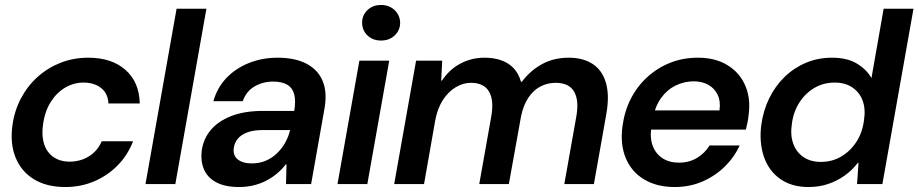

<svg xmlns="http://www.w3.org/2000/svg" viewBox="-20 -740 3693 772"><path d="M243 12Q167 12 116 -19.5Q65 -51 42.5 -107Q20 -163 30 -236Q38 -295 64.5 -345Q91 -395 132 -431.5Q173 -468 224.5 -488Q276 -508 335 -508Q429 -508 484.5 -459Q540 -410 542 -324H416Q414 -365 386 -386.5Q358 -408 316 -408Q277 -408 242.5 -388Q208 -368 184 -330Q160 -292 153 -239Q148 -204 153.5 -176Q159 -148 173.5 -129Q188 -110 210 -100Q232 -90 260 -90Q288 -90 313.5 -99.5Q339 -109 358.5 -127.5Q378 -146 389 -172H515Q494 -117 453.5 -75.5Q413 -34 359 -11Q305 12 243 12Z M565 0 690 -705H810L685 0Z M942 12Q884 12 848.5 -7.5Q813 -27 799.5 -60.5Q786 -94 791 -134Q798 -183 828.5 -218.5Q859 -254 911.5 -274Q964 -294 1036 -294H1163Q1170 -334 1163 -360.5Q1156 -387 1134.5 -399.5Q1113 -412 1079 -412Q1037 -412 1003.5 -392.5Q970 -373 956 -333H838Q853 -387 890 -426Q927 -465 980.5 -486.5Q1034 -508 1096 -508Q1167 -508 1213 -483.5Q1259 -459 1277.5 -414Q1296 -369 1285 -305L1231 0H1130L1132 -79H1129Q1112 -57 1091 -40Q1070 -23 1046.5 -11.5Q1023 0 996.5 6Q970 12 942 12ZM993 -83Q1023 -83 1048 -93.5Q1073 -104 1093 -123Q1113 -142 1126.5 -166Q1140 -190 1146 -216V-217H1035Q999 -217 974 -207.5Q949 -198 936 -182Q923 -166 920 -145Q916 -115 936 -99Q956 -83 993 -83Z M1337 0 1425 -496H1545L1457 0ZM1512 -577Q1479 -577 1457.5 -597.5Q1436 -618 1436 -649Q1436 -679 1457.5 -699.5Q1479 -720 1512 -720Q1545 -720 1566.5 -699.5Q1588 -679 1589 -649Q1589 -619 1567.5 -598Q1546 -577 1512 -577Z M1565 0 1653 -496H1758L1754 -416H1757Q1787 -461 1831.5 -484.5Q1876 -508 1928 -508Q1966 -508 1995.5 -497.5Q2025 -487 2045 -466Q2065 -445 2075 -411H2078Q2113 -457 2160 -482.5Q2207 -508 2267 -508Q2325 -508 2363.5 -482.5Q2402 -457 2416.5 -406.5Q2431 -356 2418 -282L2368 0H2249L2297 -270Q2309 -336 2288.5 -371.5Q2268 -407 2214 -407Q2181 -407 2152.5 -392Q2124 -377 2104 -346.5Q2084 -316 2075 -272L2026 0H1907L1955 -270Q1967 -336 1946.5 -371.5Q1926 -407 1873 -407Q1842 -407 1812 -389Q1782 -371 1760.5 -337.5Q1739 -304 1730 -256L1685 0Z M2693 12Q2621 12 2570 -18.5Q2519 -49 2496 -104.5Q2473 -160 2483 -233Q2491 -293 2516.5 -343Q2542 -393 2582.5 -430Q2623 -467 2674.5 -487.5Q2726 -508 2786 -508Q2857 -508 2906 -477.5Q2955 -447 2977 -395Q2999 -343 2990 -278Q2989 -265 2986 -249.5Q2983 -234 2979 -219H2566L2580 -296H2873Q2878 -333 2865.5 -359Q2853 -385 2828 -399Q2803 -413 2769 -413Q2732 -413 2697.5 -396.5Q2663 -380 2638.5 -346.5Q2614 -313 2605 -262L2600 -233Q2592 -188 2604 -155Q2616 -122 2643.5 -104Q2671 -86 2710 -86Q2751 -86 2782.5 -105Q2814 -124 2833 -155H2954Q2932 -107 2893.5 -69.5Q2855 -32 2804 -10Q2753 12 2693 12Z M3231 12Q3163 12 3117 -20.5Q3071 -53 3051.5 -110Q3032 -167 3041 -238Q3049 -296 3073 -345Q3097 -394 3134.5 -430.5Q3172 -467 3220.5 -487.5Q3269 -508 3325 -508Q3387 -508 3426 -484Q3465 -460 3484 -426L3533 -705H3653L3528 0H3426L3432 -85H3429Q3406 -55 3375.5 -33.5Q3345 -12 3309 0Q3273 12 3231 12ZM3281 -89Q3326 -89 3363 -111Q3400 -133 3424 -170.5Q3448 -208 3454 -257Q3461 -302 3448.5 -335.5Q3436 -369 3407 -388.5Q3378 -408 3336 -408Q3291 -408 3254.5 -386.5Q3218 -365 3194 -327.5Q3170 -290 3164 -242Q3157 -197 3169.5 -162.5Q3182 -128 3210.5 -108.5Q3239 -89 3281 -89Z"/></svg>

Font: DM Sans 36pt SemiBold
Style: Italic
Weight: 600
Italic angle: -10°
Designer: Colophon Foundry, Jonny Pinhorn
Foundry: Colophon Foundry
Version: Version 4.004;gftools[0.9.30]